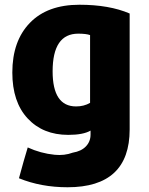

<svg xmlns="http://www.w3.org/2000/svg" viewBox="-20 -572 628 810"><path d="M527 -26Q527 218 265 218Q153 218 60 180Q81 102 97 50Q151 75 211 81Q252 85 287 72Q323 66 342.5 45.5Q362 25 362 -4V-21Q331 -3 268 -3Q161 -3 96.5 -72.5Q32 -142 32 -266Q32 -399 106 -475.5Q180 -552 315 -552Q441 -552 527 -515ZM360 -138V-424Q343 -430 310 -430Q202 -430 202 -271Q202 -123 301 -123Q334 -123 360 -138Z"/></svg>

Font: Repo
Style: ExtraBold
Weight: 800
Designer: Stefan Peev
Foundry: Context Ltd
Version: Version 001.000